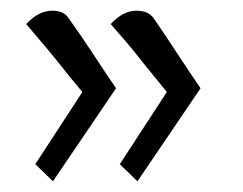

<svg xmlns="http://www.w3.org/2000/svg" viewBox="-20 -554 454 359"><path d="M237 -215 204 -247 292 -382 244 -441Q231 -458 216.5 -475Q202 -492 187 -509Q210 -534 235 -534Q258 -534 268 -519Q290 -487 311.5 -454Q333 -421 355 -389ZM79 -215 46 -247 134 -382 110 -411Q88 -439 68 -463Q48 -487 29 -509Q52 -534 78 -534Q100 -534 109 -519Q132 -487 153.5 -454Q175 -421 197 -389Z"/></svg>

Font: Noto Naskh Arabic UI
Style: Regular
Weight: 400
Designer: Monotype Design Team, David Williams, Mohamad Dakak and Nizar Qandah
Foundry: Monotype Imaging Inc.
Version: Version 2.014